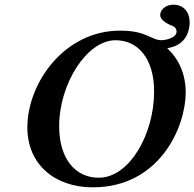

<svg xmlns="http://www.w3.org/2000/svg" viewBox="-20 -789 831 821"><path d="M377 12C662 12 774 -245 774 -394C774 -471 746 -535 695 -583C787 -596 791 -675 791 -694C791 -735 767 -769 721 -769C686 -769 665 -745 665 -725C665 -706 687 -690 720 -677C728 -674 735 -665 735 -654C735 -624 680 -617 672 -617C624 -617 610 -658 493 -658C255 -658 97 -434 97 -244C97 -86 214 12 377 12ZM474 -617C567 -617 639 -543 639 -397C639 -218 535 -29 402 -29C303 -29 233 -109 233 -249C233 -432 352 -617 474 -617Z"/></svg>

Font: Linux Libertine O
Style: Bold Italic
Weight: 700
Italic angle: -11.5°
Designer: Philipp H. Poll
Foundry: Philipp H. Poll
Version: Version 4.1.0